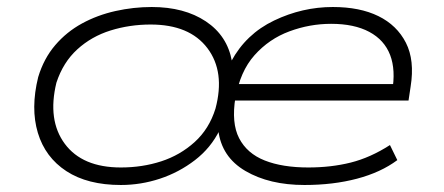

<svg xmlns="http://www.w3.org/2000/svg" viewBox="-20 -520 1267 548"><path d="M325 8Q230 8 169.5 -31.5Q109 -71 88 -141Q67 -211 89 -300Q105 -353 137.5 -391Q170 -429 214 -453Q258 -477 309.5 -488.5Q361 -500 413 -500Q506 -500 567.5 -459Q629 -418 642 -345H640Q682 -423 762.5 -461.5Q843 -500 930 -500Q1007 -500 1060 -474Q1113 -448 1138.5 -398Q1164 -348 1152 -273L1146 -233H628L635 -280H1130L1099 -258Q1110 -320 1093.5 -363Q1077 -406 1034 -429Q991 -452 925 -452Q864 -452 806 -430.5Q748 -409 706.5 -362.5Q665 -316 652 -239V-242Q640 -169 662.5 -125.5Q685 -82 735.5 -62Q786 -42 860 -42Q925 -42 981 -56Q1037 -70 1093 -106L1114 -63Q1067 -28 999 -10Q931 8 849 8Q749 8 680.5 -32Q612 -72 603 -149H607Q582 -98 536.5 -63Q491 -28 436.5 -10Q382 8 325 8ZM325 -42Q386 -42 440 -59.5Q494 -77 535.5 -114.5Q577 -152 595 -210Q623 -315 572 -382.5Q521 -450 410 -450Q350 -450 295.5 -433Q241 -416 200.5 -379Q160 -342 141 -284Q115 -177 165 -109.5Q215 -42 325 -42Z"/></svg>

Font: Nunito Sans 7pt Expanded ExtraLight
Style: Italic
Weight: 250
Width: 7
Italic angle: -9°
Designer: Vernon Adams
Foundry: Vernon Adams
Version: Version 3.101;gftools[0.9.27]